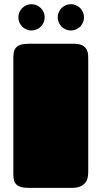

<svg xmlns="http://www.w3.org/2000/svg" viewBox="-20 -914 495 934"><path d="M44.9 -632.8Q44.9 -649.9 47.9 -662.6Q50.8 -675.3 59.1 -683.8Q67.4 -692.4 82 -696.8Q96.7 -701.2 120.1 -701.2H337.9Q366.2 -701.2 381.1 -692.9Q396 -684.6 402.1 -672.1Q408.2 -659.7 408.7 -645.8Q409.2 -631.8 409.2 -620.1V-79.1Q409.2 -67.9 407.2 -54.2Q405.3 -40.5 397.5 -28.6Q389.6 -16.6 373.5 -8.3Q357.4 0 329.1 0H120.1Q96.7 0 82 -4.4Q67.4 -8.8 59.1 -17.1Q50.8 -25.4 47.9 -38.1Q44.9 -50.8 44.9 -67.9ZM69.3 -829.6Q69.3 -842.8 74.5 -854.5Q79.6 -866.2 88.1 -874.8Q96.7 -883.3 108.4 -888.4Q120.1 -893.6 133.3 -893.6Q146.5 -893.6 158.2 -888.4Q169.9 -883.3 178.5 -874.8Q187 -866.2 192.1 -854.5Q197.3 -842.8 197.3 -829.6Q197.3 -816.4 192.1 -804.7Q187 -793 178.5 -784.4Q169.9 -775.9 158.2 -770.8Q146.5 -765.6 133.3 -765.6Q120.1 -765.6 108.4 -770.8Q96.7 -775.9 88.1 -784.4Q79.6 -793 74.5 -804.7Q69.3 -816.4 69.3 -829.6ZM260.7 -829.6Q260.7 -842.8 265.9 -854.5Q271 -866.2 279.5 -874.8Q288.1 -883.3 299.8 -888.4Q311.5 -893.6 324.7 -893.6Q337.9 -893.6 349.6 -888.4Q361.3 -883.3 369.9 -874.8Q378.4 -866.2 383.5 -854.5Q388.7 -842.8 388.7 -829.6Q388.7 -816.4 383.5 -804.7Q378.4 -793 369.9 -784.4Q361.3 -775.9 349.6 -770.8Q337.9 -765.6 324.7 -765.6Q311.5 -765.6 299.8 -770.8Q288.1 -775.9 279.5 -784.4Q271 -793 265.9 -804.7Q260.7 -816.4 260.7 -829.6Z"/></svg>

Font: Fascinate Cyrillic
Style: Regular
Weight: 900
Designer: Denis Ignatov
Foundry: Astigmatic (AOETI)
Version: Version 1.00 November 30, 2018, initial release